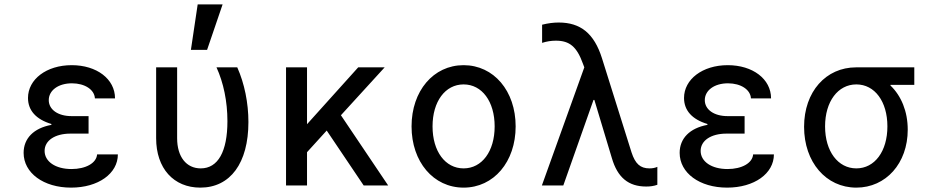

<svg xmlns="http://www.w3.org/2000/svg" viewBox="-20 -848 4240 878"><path d="M414 -398H506C506 -487 422 -550 308 -550C192 -550 108 -485 108 -400C108 -343 145 -302 215 -281V-277C134 -262 88 -215 88 -149C88 -57 179 10 305 10C429 10 519 -54 519 -142H424C421 -102 372 -75 307 -75C234 -75 184 -109 184 -158C184 -205 231 -237 302 -237H385V-317H307C245 -317 203 -347 203 -390C203 -435 247 -467 309 -467C368 -467 412 -438 414 -398Z M1065 -540H970C1002 -470 1020 -384 1020 -294C1020 -155 977 -78 898 -78C832 -78 790 -131 790 -216V-540H694V-216C694 -78 774 10 896 10C1033 10 1116 -102 1116 -290C1116 -377 1098 -466 1065 -540ZM998 -828H884L853 -620H927Z M1288 0H1384V-152L1474 -251L1643 0H1755L1539 -321L1739 -540H1618L1384 -280V-540H1288Z M2100 10C2238 10 2338 -108 2338 -270C2338 -432 2238 -550 2100 -550C1962 -550 1862 -432 1862 -270C1862 -108 1962 10 2100 10ZM2100 -78C2016 -78 1958 -156 1958 -270C1958 -384 2016 -462 2100 -462C2184 -462 2242 -384 2242 -270C2242 -156 2184 -78 2100 -78Z M2458 0H2556L2694 -391H2698L2778 -125C2804 -36 2854 5 2935 5C2953 5 2969 3 2986 -3V-85C2975 -80 2963 -78 2950 -78C2908 -78 2885 -99 2868 -151L2733 -581C2697 -696 2634 -745 2535 -745C2511 -745 2487 -742 2459 -735V-652C2481 -659 2501 -662 2522 -662C2585 -662 2618 -634 2646 -556L2652 -540Z M3414 -398H3506C3506 -487 3422 -550 3308 -550C3192 -550 3108 -485 3108 -400C3108 -343 3145 -302 3215 -281V-277C3134 -262 3088 -215 3088 -149C3088 -57 3179 10 3305 10C3429 10 3519 -54 3519 -142H3424C3421 -102 3372 -75 3307 -75C3234 -75 3184 -109 3184 -158C3184 -205 3231 -237 3302 -237H3385V-317H3307C3245 -317 3203 -347 3203 -390C3203 -435 3247 -467 3309 -467C3368 -467 3412 -438 3414 -398Z M3896 -78C3812 -78 3753 -156 3753 -270C3753 -384 3812 -462 3896 -462C3980 -462 4038 -384 4038 -270C4038 -156 3980 -78 3896 -78ZM3896 10C4031 10 4131 -101 4131 -255C4131 -339 4101 -410 4052 -457V-460H4161V-540H3895C3757 -540 3657 -429 3657 -268C3657 -107 3757 10 3896 10Z"/></svg>

Font: CommitMono
Style: 500Regular
Weight: 500
Monospace: yes
Designer: Eigil Nikolajsen
Foundry: Eigil Nikolajsen
Version: Version 1.143